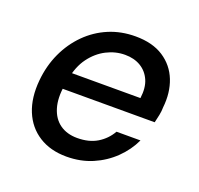

<svg xmlns="http://www.w3.org/2000/svg" viewBox="-100 -632 779 753"><g transform="rotate(20 289.5 -256.0)"><path d="M249 12Q182 12 134 -18.5Q86 -49 63.5 -104Q41 -159 48 -233Q54 -296 78.5 -349Q103 -402 142.5 -441.5Q182 -481 233 -502.5Q284 -524 344 -524Q415 -524 461 -494Q507 -464 527 -413Q547 -362 540 -299Q540 -284 536.5 -266.5Q533 -249 529 -233H121L133 -303H444Q450 -348 436.5 -378.5Q423 -409 395.5 -425.5Q368 -442 330 -442Q290 -442 253 -423Q216 -404 189 -367.5Q162 -331 152 -275L147 -247Q138 -193 150 -153Q162 -113 191.5 -92Q221 -71 264 -71Q313 -71 347 -91.5Q381 -112 401 -147H501Q480 -102 443 -66Q406 -30 357 -9Q308 12 249 12Z"/></g></svg>

Font: DM Sans 12pt Medium
Style: Italic
Weight: 500
Italic angle: -10°
Version: Version 4.004;gftools[0.9.30]